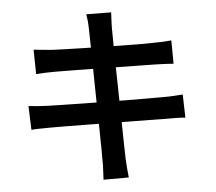

<svg xmlns="http://www.w3.org/2000/svg" viewBox="-57 -871 1115 991"><g transform="rotate(5 500.0 -375.0)"><path d="M372 -712Q368 -733 363 -751Q358 -769 352 -786L479 -807Q481 -792 483.5 -770.5Q486 -749 489 -731Q492 -718 498.5 -680.5Q505 -643 515.5 -589Q526 -535 538.5 -472Q551 -409 563.5 -345Q576 -281 587 -224Q598 -167 606.5 -124Q615 -81 619 -62Q624 -40 630.5 -14.5Q637 11 644 34L515 57Q511 30 508.5 5Q506 -20 501 -42Q498 -60 490.5 -101Q483 -142 472 -198Q461 -254 448.5 -317.5Q436 -381 424 -444Q412 -507 401.5 -562Q391 -617 383 -656.5Q375 -696 372 -712ZM97 -580Q119 -582 141 -583.5Q163 -585 187 -587Q209 -590 249.5 -595.5Q290 -601 341.5 -609Q393 -617 448.5 -625.5Q504 -634 556 -642.5Q608 -651 649 -658Q690 -665 713 -670Q737 -674 760.5 -679.5Q784 -685 801 -690L823 -571Q808 -570 783 -566.5Q758 -563 736 -560Q710 -556 666.5 -549Q623 -542 570.5 -533.5Q518 -525 462.5 -516.5Q407 -508 356.5 -499.5Q306 -491 267.5 -485Q229 -479 209 -475Q187 -471 166.5 -466.5Q146 -462 121 -456ZM96 -288Q116 -289 144.5 -292Q173 -295 195 -298Q222 -302 267.5 -309Q313 -316 370 -325Q427 -334 487.5 -344Q548 -354 605 -363.5Q662 -373 709.5 -381.5Q757 -390 786 -395Q815 -400 840 -406Q865 -412 884 -417L908 -299Q889 -298 862 -293.5Q835 -289 807 -284Q774 -279 725.5 -271Q677 -263 619.5 -253.5Q562 -244 502 -234.5Q442 -225 386.5 -215.5Q331 -206 287 -199Q243 -192 218 -187Q187 -181 162.5 -176.5Q138 -172 122 -167Z"/></g></svg>

Font: Noto Sans SC SemiBold
Style: Regular
Weight: 600
Designer: Ryoko NISHIZUKA 西塚涼子 (kana, bopomofo & ideographs); Paul D. Hunt (Latin, Greek & Cyrillic); Sandoll Communications 산돌커뮤니
Foundry: Adobe
Version: Version 2.004-H2;hotconv 1.0.118;makeotfexe 2.5.65603